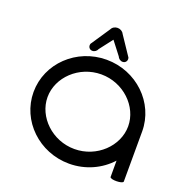

<svg xmlns="http://www.w3.org/2000/svg" viewBox="-135 -889 989 1016"><g transform="rotate(20 360.0 -380.5)"><path d="M665.2 -10.5 665.8 -292.6C665.8 -454.1 528.6 -585.2 360 -585.2C191.4 -585.2 54.2 -454.1 54.2 -292.6C54.2 -131.1 191.4 0 360 0C452.2 0 535 -39.2 591.2 -101.2C591.2 -70.6 591.2 -40.1 591.2 -9.5C591.2 5.5 665.2 4.5 665.2 -10.5ZM133 -292.6C133 -404.1 234.8 -502.7 360 -502.7C485.2 -502.7 587 -404.1 587 -292.6C587 -181.1 485.2 -82.5 360 -82.5C234.8 -82.5 133 -181.1 133 -292.6ZM357 -763.3C342.7 -763.3 328.6 -756.3 322.3 -742.8C315.3 -732.4 251.3 -636.8 251.3 -636.8L250.2 -635.1L249.6 -633.1C247.4 -625.2 249 -616.1 255.3 -609.9C259.6 -605.6 265.6 -603.3 271.7 -603.3C285.1 -603.3 295.9 -612 300.6 -623.8L357 -697L413.4 -623.8C417.7 -613 428.5 -603.3 442.3 -603.3C448.7 -603.3 455 -605.8 459.3 -610.5C465.1 -616.8 466.5 -625.5 464.4 -633.1L463.8 -635.1L462.7 -636.8C462.7 -636.8 399.4 -731.5 391.7 -742.8C385.8 -755.4 371.7 -763.3 357 -763.3Z"/></g></svg>

Font: Hi.
Style: Regular
Weight: 400
Designer: Mew Too, Robert Jablonski
Foundry: Cannot Into Space Fonts
Version: Version 1.996